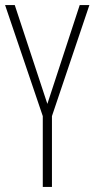

<svg xmlns="http://www.w3.org/2000/svg" viewBox="-20 -734 371 754"><path d="M166 -326 38 -714H0L148 -278V0H184V-278L331 -714H293Z"/></svg>

Font: Noto Sans Bengali ExtraCondensed ExtraLight
Style: Regular
Weight: 200
Width: 2
Designer: Joana Ranito - Universal Thirst; Jelle Bosma - Monotype Design Team
Foundry: Universal Thirst ehf.
Version: Version 3.000